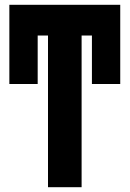

<svg xmlns="http://www.w3.org/2000/svg" viewBox="-20 -780 540 800"><path d="M180 0H320V-632H363V-430H481V-760H19V-430H137V-632H180Z"/></svg>

Font: Noto Sans Mono ExtraCondensed ExtraBold
Style: Regular
Weight: 800
Width: 2
Designer: Monotype Design Team
Foundry: Monotype Imaging Inc.
Version: Version 2.014